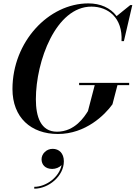

<svg xmlns="http://www.w3.org/2000/svg" viewBox="-20 -780 800 1132"><path d="M446.5 -291.5V-278H538.5L498.5 -125C478.5 -93 422.5 -3.5 316 -3.5C219.5 -3.5 191.5 -93 191.5 -195C191.5 -419.5 309.5 -741 519 -741C616.5 -741 704 -676 696.5 -537.5H710.5L760 -750H748L667.5 -685C631 -734 571.5 -760 501 -760C266 -760 53.5 -533 53.5 -255C53.5 -87 163 10 321.5 10C484.5 10 598 -102 643 -165L672.5 -278H741.5V-291.5ZM225 159C225 190.5 246.5 216 288 216C308.5 216 330 207.5 343 193C329.5 265 251 321.5 182 321.5V332.5C267 332.5 356.5 258 356.5 171C356.5 123 327.5 97.5 290.5 97.5C254 97.5 225 126.5 225 159Z"/></svg>

Font: Bodoni* 16pt Medium
Style: Italic
Weight: 500
Italic angle: -13°
Version: Version 2.3